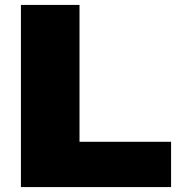

<svg xmlns="http://www.w3.org/2000/svg" viewBox="-20 -760 721 780"><path d="M65 0V-740H303V-184H675V0Z"/></svg>

Font: Encode Sans Expanded Black
Style: Regular
Weight: 900
Width: 7
Designer: Multiple Designers
Foundry: Impallari Type
Version: Version 2.000